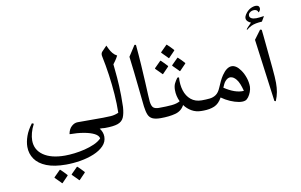

<svg xmlns="http://www.w3.org/2000/svg" viewBox="-113 -1057 2660 1697"><g transform="rotate(-10 1217.0 -208.5)"><path d="M159 -146Q138 -106 128.5 -69.5Q119 -33 119 -3Q119 82 189 130.5Q259 179 382 179Q421 179 467.5 173.5Q514 168 561 156.5Q608 145 648.5 127Q689 109 714 83Q710 57 674 38.5Q638 20 580.5 10Q523 0 454 0L457 -2H454Q462 -46 488 -69Q514 -92 542 -92H772Q794 -92 803.5 -77.5Q813 -63 813 -46Q813 -29 803.5 -15.5Q794 -2 772 -2H725Q738 14 745.5 33.5Q753 53 753 74Q753 121 719 156Q685 191 629.5 214Q574 237 508 248Q442 259 378 259Q272 259 203 231.5Q134 204 100.5 155.5Q67 107 67 46Q67 1 85 -50Q103 -101 143 -153ZM468 415Q467 413 456 402Q445 391 432 378Q419 365 411 357V352L468 295H472Q486 308 501 323Q516 338 528 352V357L472 415ZM314 415Q313 413 302 402Q291 391 278 378Q265 365 257 357V352L314 295H318Q332 308 347 323Q362 338 374 352V357L318 415Z M989 -612Q976 -586 964 -570Q952 -554 943 -541Q943 -530 949 -479Q955 -428 959.5 -345Q964 -262 961 -155Q957 -96 942 -62Q927 -28 888 -14Q849 0 772 0Q738 0 720.5 -14.5Q703 -29 703 -47Q703 -64 720.5 -78Q738 -92 772 -92Q807 -92 842 -94.5Q877 -97 911 -112Q913 -191 906.5 -279Q900 -367 887.5 -455.5Q875 -544 858 -624Q851 -652 865 -668Q879 -684 910 -715Q916 -702 926 -681.5Q936 -661 951.5 -642Q967 -623 989 -612Z M1272 0Q1225 0 1199 -12.5Q1173 -25 1161.5 -53Q1150 -81 1144 -128Q1141 -156 1136 -204Q1131 -252 1124.5 -313.5Q1118 -375 1110.5 -444Q1103 -513 1094 -582L1156 -678L1169 -676Q1178 -579 1183.5 -492.5Q1189 -406 1192.5 -336.5Q1196 -267 1198 -221Q1200 -175 1202 -159Q1208 -117 1224.5 -104.5Q1241 -92 1272 -92Q1292 -92 1302.5 -77.5Q1313 -63 1312 -46Q1312 -29 1302 -14.5Q1292 0 1272 0Z M1439 -222Q1439 -257 1450 -280Q1461 -303 1479 -327H1494Q1489 -263 1505.5 -209.5Q1522 -156 1560.5 -124Q1599 -92 1657 -92H1662Q1678 -92 1687 -79.5Q1696 -67 1696 -52V-42Q1696 -26 1687.5 -13Q1679 0 1662 0H1637Q1590 0 1551.5 -22Q1513 -44 1487 -80Q1461 -30 1405.5 -15Q1350 0 1272 0Q1237 0 1219.5 -14.5Q1202 -29 1202 -46Q1201 -63 1219 -77.5Q1237 -92 1272 -92Q1341 -92 1388 -96.5Q1435 -101 1463 -118Q1439 -168 1439 -222ZM1434 -510Q1433 -512 1422 -523Q1411 -534 1398 -547Q1385 -560 1377 -568V-573L1434 -630H1438Q1452 -617 1467 -602Q1482 -587 1494 -573V-568L1438 -510ZM1570 -438 1514 -380H1510Q1509 -382 1498 -393Q1487 -404 1474 -417Q1461 -430 1453 -438V-443L1510 -500H1514Q1528 -487 1543 -472Q1558 -457 1570 -443ZM1299 -438V-443L1356 -500H1360Q1374 -487 1389 -472Q1404 -457 1416 -443V-438L1360 -380H1356Q1355 -382 1344 -393Q1333 -404 1320 -417Q1307 -430 1299 -438Z M1655 0Q1621 0 1603.5 -14.5Q1586 -29 1586 -46Q1586 -63 1603.5 -77.5Q1621 -92 1655 -92Q1696 -92 1728.5 -95.5Q1761 -99 1786 -116.5Q1811 -134 1828 -175Q1840 -204 1853 -231Q1866 -258 1881 -280Q1923 -341 1966 -343Q2009 -345 2048 -289Q2070 -258 2083.5 -217.5Q2097 -177 2097 -136Q2096 -114 2087 -90Q2078 -66 2064.5 -47.5Q2051 -29 2035 -23Q2013 -15 1977.5 -21Q1942 -27 1901.5 -44.5Q1861 -62 1825 -88Q1797 -36 1755 -18Q1713 0 1655 0ZM1893 -223Q1885 -214 1878 -200Q1871 -186 1864 -169Q1910 -138 1954 -122.5Q1998 -107 2038 -110Q2029 -145 2018 -172.5Q2007 -200 1992 -218Q1969 -246 1943 -248.5Q1917 -251 1893 -223Z M2287 -614Q2289 -594 2292.5 -563Q2296 -532 2300 -487Q2313 -354 2321.5 -264.5Q2330 -175 2330 -131Q2330 -86 2323.5 -49Q2317 -12 2300 29L2288 25L2213 -537L2273 -618ZM2285 -772Q2282 -789 2265.5 -794.5Q2249 -800 2232 -795Q2219 -791 2208.5 -781.5Q2198 -772 2198 -757Q2198 -741 2213.5 -732Q2229 -723 2257 -723Q2268 -723 2286 -725Q2304 -727 2325 -730L2326 -727L2301 -685Q2270 -683 2246.5 -678.5Q2223 -674 2203 -664.5Q2183 -655 2160 -636L2157 -640Q2161 -648 2171 -658.5Q2181 -669 2191 -679Q2201 -689 2204 -693Q2170 -708 2164 -731Q2158 -754 2186 -788Q2207 -813 2234.5 -824Q2262 -835 2283 -830.5Q2304 -826 2304 -802Q2304 -787 2289 -772Z"/></g></svg>

Font: Bona Nova SC
Style: Regular
Weight: 400
Designer: Mateusz Machalski
Foundry: Capitalics
Version: Version 4.001; ttfautohint (v1.8.4.7-5d5b)